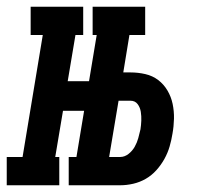

<svg xmlns="http://www.w3.org/2000/svg" viewBox="-68 -550 588 570"><path d="M207 -446V-530H363V-446ZM-48 0V-84H-1L59 -446H23V-530H179V-446H156L133 -309H245L230 -221H119L96 -84H108V0ZM136 0V-84H292V0ZM145 0 233 -530H330L298 -335H319Q342 -335 363.5 -330Q385 -325 401.5 -312.5Q418 -300 429 -281.5Q440 -263 444.5 -241.5Q449 -220 448.5 -197.5Q448 -175 444 -153Q441 -134 435.5 -115Q430 -96 420 -78Q410 -60 396 -44.5Q382 -29 364.5 -19Q347 -9 327.5 -4.5Q308 0 289 0ZM256 -84H289Q302 -84 313.5 -93Q325 -102 332 -114.5Q339 -127 342.5 -140Q346 -153 349 -166Q351 -179 351.5 -192Q352 -205 350 -218Q348 -231 340.5 -241Q333 -251 319 -251H284Z"/></svg>

Font: Iosevka Slab Semibold Oblique
Style: Regular
Weight: 600
Italic angle: -9°
Monospace: yes
Designer: Belleve Invis
Foundry: Belleve Invis
Version: Version 11.1.1; ttfautohint (v1.8.3)